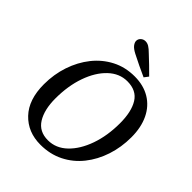

<svg xmlns="http://www.w3.org/2000/svg" viewBox="-229 -930 1068 1068"><g transform="rotate(45 304.5 -396.5)"><path d="M278 14Q179 14 116.5 -51.5Q54 -117 54 -238Q54 -316 77.5 -386Q101 -456 144 -510Q187 -564 247 -595Q307 -626 381 -626Q450 -626 501 -595.5Q552 -565 579.5 -508Q607 -451 607 -373Q607 -295 584 -225Q561 -155 518 -101Q475 -47 414 -16.5Q353 14 278 14ZM290 -33Q353 -33 402 -80Q451 -127 479 -206.5Q507 -286 507 -384Q507 -475 475 -526.5Q443 -578 371 -578Q309 -578 260 -531.5Q211 -485 183 -405.5Q155 -326 155 -227Q155 -139 188 -86Q221 -33 290 -33ZM438 -682 419 -657Q388 -671 356.5 -686Q325 -701 294 -717Q267 -731 256.5 -745Q246 -759 246 -771Q246 -786 257.5 -796.5Q269 -807 285 -807Q299 -807 312.5 -799Q326 -791 346 -771Q369 -750 392 -727.5Q415 -705 438 -682Z"/></g></svg>

Font: Lisu Bosa SemiBold
Style: Italic
Weight: 600
Italic angle: -19°
Designer: David Morse, Annie Olsen, Victor Gaultney, Frank Grießhammer (Latin)
Foundry: SIL International
Version: Version 2.000